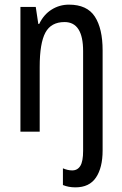

<svg xmlns="http://www.w3.org/2000/svg" viewBox="-20 -567 527 827"><path d="M305 240Q275 240 251 230V158Q272 167 291 167Q314 167 326 147.5Q338 128 338 83V-347Q338 -472 258 -472Q200 -472 175.5 -426.5Q151 -381 151 -279V0H68V-537H134L145 -464H149Q168 -504 202 -525.5Q236 -547 277 -547Q355 -547 388.5 -495.5Q422 -444 422 -350V81Q422 155 393.5 197.5Q365 240 305 240Z"/></svg>

Font: Avrile Sans Condensed
Style: Regular
Weight: 400
Width: 3
Designer: Monotype Design Team
Foundry: Monotype Imaging Inc.
Version: Version 2.001;September 10, 2019;FontCreator 11.5.0.2425 64-